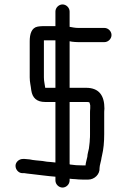

<svg xmlns="http://www.w3.org/2000/svg" viewBox="-20 -752 572 866"><path d="M230 -700V-634H171C164 -634 157 -633 150 -632C122 -627 114 -598 114 -566V-403C114 -381 119 -365 121 -345C126 -310 146 -292 184 -292H230V-19L212 -21C196 -22 185 -23 171 -26C152 -28 131 -29 114 -33L92 -35H83C66 -35 50 -21 50 -4C50 13 64 29 81 29H90C95 30 100 30 104 31L122 33C159 37 191 42 230 45V62C230 79 245 94 262 94C279 94 294 79 294 62V54C303 55 311 56 319 56C329 57 340 58 353 58H378C406 58 431 34 429 6C429 -6 437 -28 438 -41C438 -43 439 -46 440 -50C447 -79 450 -111 450 -147V-242C450 -247 450 -253 451 -262C451 -321 427 -356 368 -356H294V-566L304 -564C313 -563 322 -562 333 -562H451C468 -562 483 -577 483 -594C483 -611 468 -626 451 -626H333C318 -626 306 -629 294 -631V-700C294 -717 279 -732 262 -732C245 -732 230 -717 230 -700ZM294 -292H368C372 -292 377 -292 382 -291C383 -290 383 -289 384 -289C385 -284 386 -280 387 -277V-264C386 -255 386 -247 386 -242V-147C386 -138 386 -129 385 -122C385 -108 382 -95 381 -82C379 -71 374 -56 374 -45L371 -33C369 -22 366 -15 366 -6H353C331 -6 315 -7 296 -10C295 -11 295 -11 294 -11ZM178 -403V-570H230V-356H184C182 -373 178 -385 178 -403Z"/></svg>

Font: Electronic
Style: SeBd
Weight: 600
Version: Version 1.011